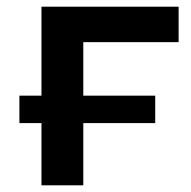

<svg xmlns="http://www.w3.org/2000/svg" viewBox="-20 -554 572 574"><path d="M38 -186V-268H104V-534H514V-428H229V-268H444V-186H229V0H104V-186Z"/></svg>

Font: Montserrat SemiBold
Style: Regular
Weight: 600
Designer: Julieta Ulanovsky
Foundry: Julieta Ulanovsky
Version: Version 9.000; ttfautohint (v1.8.4.7-5d5b)